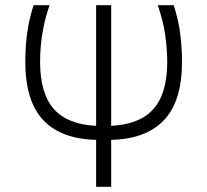

<svg xmlns="http://www.w3.org/2000/svg" viewBox="-20 -720 799 740"><path d="M350.5 0V-181Q215.5 -184 146.5 -257.2Q77.5 -330.5 77.5 -482.5Q77.5 -515 80 -549.5Q82.5 -584 89.5 -621.8Q96.5 -659.5 109.5 -700H171Q156.5 -657.5 148.5 -619Q140.5 -580.5 137.5 -546.5Q134.5 -512.5 134.5 -482.5Q134.5 -360.5 187 -300.5Q239.5 -240.5 350.5 -235V-700H408.5V-235Q483 -239 530.8 -266.8Q578.5 -294.5 601.5 -348.2Q624.5 -402 624.5 -482.5Q624.5 -527 617.2 -581.8Q610 -636.5 588 -700H649.5Q669 -639 675.2 -585.2Q681.5 -531.5 681.5 -482.5Q681.5 -330.5 612.2 -257.2Q543 -184 408.5 -181V0Z"/></svg>

Font: Geologica-Sharp
Style: Regular
Weight: 100
Designer: Sindre Bremnes, Frode Helland
Foundry: Monokrom Skriftforlag AS
Version: Version 1.010;gftools[0.9.28]